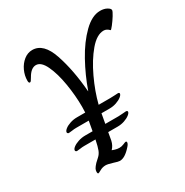

<svg xmlns="http://www.w3.org/2000/svg" viewBox="-163 -835 930 966"><g transform="rotate(-30 302.0 -352.0)"><path d="M604 -677Q604 -670 591 -649Q578 -628 563.5 -609.5Q549 -591 547 -593Q532 -609 515 -609Q475 -609 433.5 -560Q392 -511 358 -438.5Q324 -366 307 -298H374Q391 -298 402 -299Q413 -300 419 -300Q428 -300 428 -294Q428 -286 416 -276.5Q404 -267 385 -260.5Q366 -254 345 -254H298L288 -198H365Q377 -198 389.5 -199.5Q402 -201 409 -201Q413 -201 415.5 -199Q418 -197 418 -195Q418 -187 406 -177.5Q394 -168 375 -161.5Q356 -155 335 -155H280L272 -110Q266 -84 250 -68V-67Q252 -66 264.5 -62Q277 -58 290 -58Q303 -58 315.5 -63.5Q328 -69 331 -69Q337 -69 337 -63Q337 -54 325 -41Q289 0 259 0Q250 0 226 -8Q197 -17 185 -17Q167 -17 152 -8.5Q137 0 134 0Q129 0 129 -11Q129 -20 133.5 -28.5Q138 -37 151 -51Q158 -58 171 -69.5Q184 -81 191 -98.5Q198 -116 206 -155H141Q129 -155 116.5 -153Q104 -151 97 -151Q93 -151 90.5 -153.5Q88 -156 88 -159Q88 -167 99.5 -176Q111 -185 130.5 -191.5Q150 -198 171 -198H214L224 -254H151Q139 -254 126.5 -252Q114 -250 107 -250Q103 -250 100.5 -252.5Q98 -255 98 -258Q98 -266 109.5 -275.5Q121 -285 140.5 -291.5Q160 -298 181 -298H229Q230 -308 230 -331Q230 -396 218.5 -465.5Q207 -535 185 -582Q163 -629 133 -629Q104 -629 81 -588Q75 -578 71.5 -573Q68 -568 64 -568Q57 -568 57 -582Q57 -612 70 -640Q83 -668 105.5 -686Q128 -704 155 -704Q220 -704 252.5 -607.5Q285 -511 295 -384H296Q323 -461 363.5 -534.5Q404 -608 453 -656Q502 -704 549 -704Q572 -704 588 -695Q604 -686 604 -677Z"/></g></svg>

Font: Charm
Style: Regular
Weight: 400
Designer: Katatrad Aksorn Co.,Ltd.
Foundry: Cadson Demak Co.,Ltd.
Version: Version 1.001